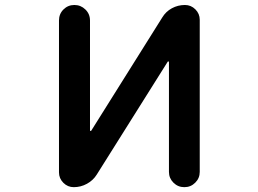

<svg xmlns="http://www.w3.org/2000/svg" viewBox="-20 -775 1040 774"><path d="M661.1 -82V-524.4Q661.1 -526.4 659.2 -527.3Q657.2 -528.3 656.2 -526.4L370.1 -71.3Q355.5 -47.9 330.6 -34.2Q305.7 -20.5 277.3 -20.5Q252.9 -20.5 235.4 -38.1Q217.8 -55.7 217.8 -80.1V-692.4Q217.8 -718.8 235.8 -736.8Q253.9 -754.9 279.8 -754.9Q305.7 -754.9 324.2 -736.8Q342.8 -718.8 342.8 -692.4V-250Q342.8 -248 344.7 -247.1Q346.7 -246.1 347.7 -248L633.8 -704.1Q648.4 -728.5 672.9 -741.7Q697.3 -754.9 725.6 -754.9Q750 -754.9 767.6 -737.3Q785.2 -719.7 785.2 -695.3V-82Q785.2 -56.6 767.1 -38.6Q749 -20.5 723.1 -20.5Q697.3 -20.5 679.2 -38.6Q661.1 -56.6 661.1 -82Z"/></svg>

Font: Rounded-X Mgen+ 2m medium
Style: Regular
Weight: 500
Designer: [Source Han Sans]
Ryoko NISHIZUKA  (kana & ideographs); Paul D. Hunt (Latin, Greek & Cyrillic); Wenlong ZHANG  (bopomofo
Version: Version 1.059.20150602